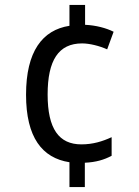

<svg xmlns="http://www.w3.org/2000/svg" viewBox="-20 -744 560 774"><path d="M323 -644V-724H260V-640C151 -623 85 -537 85 -362C85 -190 150 -107 260 -90V10H322V-88C367 -90 400 -100 430 -116V-191C393 -174 355 -162 308 -162C218 -162 172 -224 172 -363C172 -501 216 -569 311 -569C341 -569 381 -559 412 -545L438 -616C408 -631 367 -642 323 -644Z"/></svg>

Font: Noto Sans Gurmukhi UI SemiCondensed
Style: Regular
Weight: 400
Width: 4
Designer: Jelle Bosma - Monotype Design Team
Foundry: Monotype Imaging Inc.
Version: Version 2.004